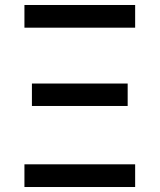

<svg xmlns="http://www.w3.org/2000/svg" viewBox="-20 -750 640 770"><path d="M78 -639H522V-730H78ZM108 -325H492V-415H108ZM78 0H522V-91H78Z"/></svg>

Font: JetBrains Mono Medium
Style: Regular
Weight: 436
Monospace: yes
Designer: Philipp Nurullin, Konstantin Bulenkov
Foundry: JetBrains
Version: Version 2.305